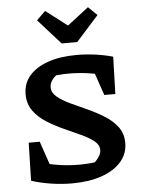

<svg xmlns="http://www.w3.org/2000/svg" viewBox="-61 -964 756 1022"><g transform="rotate(-5 317.0 -452.5)"><path d="M283 11Q231 11 175.5 3Q120 -5 66 -22L127 -114Q174 -100 224 -92.5Q274 -85 326 -85Q357 -85 387.5 -87.5Q418 -90 449 -96L397 -80Q407 -85 418.5 -96.5Q430 -108 438.5 -123Q447 -138 447 -153Q447 -181 420.5 -202Q394 -223 351.5 -242.5Q309 -262 262 -283Q215 -304 172.5 -331Q130 -358 103.5 -395Q77 -432 77 -483Q77 -541 112.5 -582Q148 -623 212.5 -645.5Q277 -668 366 -668Q415 -668 463.5 -661.5Q512 -655 559 -642L518 -544Q471 -558 420 -565.5Q369 -573 315 -573Q286 -573 258 -570.5Q230 -568 201 -564L261 -579Q239 -565 226 -547Q213 -529 213 -508Q213 -480 239.5 -457.5Q266 -435 308 -415.5Q350 -396 397.5 -374.5Q445 -353 487.5 -326.5Q530 -300 556.5 -264.5Q583 -229 583 -179Q583 -121 545 -78Q507 -35 439.5 -12Q372 11 283 11ZM200 -20 66 -22 71 -225H130ZM494 -443 425 -644 559 -642 553 -443ZM292 -736 172 -870 219 -916 334 -828 448 -916 495 -870 375 -736Z"/></g></svg>

Font: Piazzolla 24pt
Style: Bold
Weight: 700
Designer: Juan Pablo del Peral
Foundry: Huerta Tipografica
Version: Version 2.005